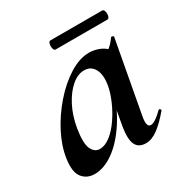

<svg xmlns="http://www.w3.org/2000/svg" viewBox="-129 -616 702 732"><g transform="rotate(-30 222.0 -250.0)"><path d="M83 13Q49 13 29.5 -11.5Q10 -36 18 -91Q25 -142 52.5 -195.5Q80 -249 120.5 -295.5Q161 -342 206.5 -370.5Q252 -399 294 -399Q314 -399 335 -391.5Q356 -384 371.5 -367.5Q387 -351 389 -324L329 -357Q346 -359 364.5 -373Q383 -387 396 -407Q398 -410 403.5 -408Q409 -406 408 -404L350 -89Q341 -42 361 -42Q371 -42 385 -51.5Q399 -61 415 -77Q418 -80 422 -76Q426 -72 423 -69Q392 -32 364.5 -11.5Q337 9 311 9Q279 9 267.5 -14.5Q256 -38 264 -89L289 -229L310 -246Q286 -164 248 -106Q210 -48 167 -17.5Q124 13 83 13ZM147 -60Q171 -60 195 -79Q219 -98 239.5 -128Q260 -158 274.5 -191.5Q289 -225 294 -253Q302 -298 288 -324Q274 -350 244 -350Q216 -350 189 -327Q162 -304 141 -264Q120 -224 111 -172Q101 -109 113 -84.5Q125 -60 147 -60ZM190 -473Q184 -473 181.5 -483Q179 -493 181.5 -503Q184 -513 190 -513H418Q425 -513 427.5 -503Q430 -493 427.5 -483Q425 -473 418 -473Z"/></g></svg>

Font: Cormorant
Style: Bold Italic
Weight: 700
Italic angle: -10°
Designer: Christian Thalmann (Catharsis Fonts)
Foundry: Catharsis Fonts
Version: Version 4.000